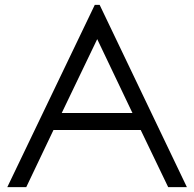

<svg xmlns="http://www.w3.org/2000/svg" viewBox="-20 -770 799 790"><path d="M370 -750H390L749 0H672L559 -235H200L88 0H10ZM380 -609 234 -305H525Z"/></svg>

Font: HansKendrickRegular
Style: Regular
Weight: 400
Designer: Alfredo Marco Pradil
Foundry: Hanken Studio
Version: Version 1.000;PS 001.001;hotconv 1.0.56